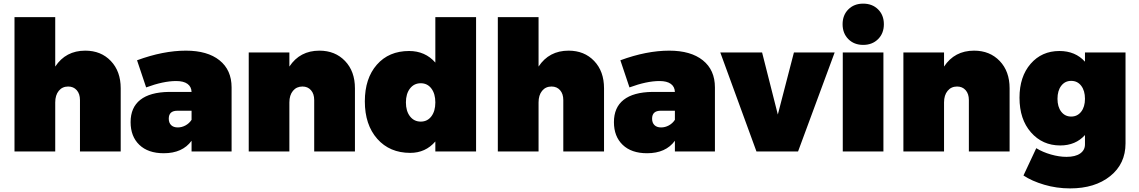

<svg xmlns="http://www.w3.org/2000/svg" viewBox="-20 -837 6292 1061"><path d="M60.1 0V-742.2H285.2V-469.2Q343.3 -557.1 451.2 -557.1Q538.1 -557.1 592.5 -500Q647 -442.9 647 -349.1V0H421.9V-284.2Q421.9 -318.4 404.1 -338.6Q386.2 -358.9 356.9 -358.9Q324.2 -358.9 304.7 -335Q285.2 -311 285.2 -271V0Z M701.7 -162.1Q701.7 -243.2 755.4 -285.4Q809.1 -327.6 913.6 -329.1H1038.6Q1037.6 -357.9 1016.1 -373.5Q994.6 -389.2 953.6 -389.2Q882.8 -389.2 787.6 -354L737.3 -503.9Q881.8 -557.1 1007.3 -557.1Q1126.5 -557.1 1193.1 -503.7Q1259.8 -450.2 1259.8 -354V0H1038.6V-59.1Q988.3 9.8 884.8 9.8Q798.3 9.8 750 -36.6Q701.7 -83 701.7 -162.1ZM912.6 -181.2Q912.6 -158.7 925.5 -145.8Q938.5 -132.8 962.4 -132.8Q984.4 -132.8 1004.9 -143.8Q1025.4 -154.8 1038.6 -174.8V-225.1H960.4Q912.6 -225.1 912.6 -181.2Z M1354.5 0V-546.9H1579.1V-469.2Q1637.2 -557.1 1745.1 -557.1Q1832 -557.1 1886.7 -500Q1941.4 -442.9 1941.4 -349.1V0H1716.3V-284.2Q1716.3 -318.4 1698.5 -338.6Q1680.7 -358.9 1651.4 -358.9Q1618.7 -358.9 1598.9 -335Q1579.1 -311 1579.1 -271V0Z M1996.1 -276.9Q1996.1 -403.8 2062.5 -479.5Q2128.9 -555.2 2240.7 -555.2Q2329.6 -555.2 2385.7 -491.2V-742.2H2610.8V0H2385.7V-55.2Q2331.5 7.8 2247.1 7.8Q2133.3 7.8 2064.7 -69.8Q1996.1 -147.5 1996.1 -276.9ZM2305.2 -165Q2341.8 -165 2363.8 -194.1Q2385.7 -223.1 2385.7 -271Q2385.7 -318.8 2363.8 -347.9Q2341.8 -377 2305.2 -377Q2268.1 -377 2245.6 -347.9Q2223.1 -318.8 2223.1 -271Q2223.1 -223.1 2245.6 -194.1Q2268.1 -165 2305.2 -165Z M2731 0V-742.2H2956.1V-469.2Q3014.2 -557.1 3122.1 -557.1Q3209 -557.1 3263.4 -500Q3317.9 -442.9 3317.9 -349.1V0H3092.8V-284.2Q3092.8 -318.4 3075 -338.6Q3057.1 -358.9 3027.8 -358.9Q2995.1 -358.9 2975.6 -335Q2956.1 -311 2956.1 -271V0Z M3372.6 -162.1Q3372.6 -243.2 3426.3 -285.4Q3480 -327.6 3584.5 -329.1H3709.5Q3708.5 -357.9 3687 -373.5Q3665.5 -389.2 3624.5 -389.2Q3553.7 -389.2 3458.5 -354L3408.2 -503.9Q3552.7 -557.1 3678.2 -557.1Q3797.4 -557.1 3864 -503.7Q3930.7 -450.2 3930.7 -354V0H3709.5V-59.1Q3659.2 9.8 3555.7 9.8Q3469.2 9.8 3420.9 -36.6Q3372.6 -83 3372.6 -162.1ZM3583.5 -181.2Q3583.5 -158.7 3596.4 -145.8Q3609.4 -132.8 3633.3 -132.8Q3655.3 -132.8 3675.8 -143.8Q3696.3 -154.8 3709.5 -174.8V-225.1H3631.3Q3583.5 -225.1 3583.5 -181.2Z M3960.4 -546.9H4191.4L4278.3 -204.1L4367.2 -546.9H4592.3L4390.1 0H4160.2Z M4668 -620.8Q4636.2 -652.8 4636.2 -703.1Q4636.2 -753.4 4668 -785.2Q4699.7 -816.9 4750 -816.9Q4800.3 -816.9 4832.3 -785.2Q4864.3 -753.4 4864.3 -703.1Q4864.3 -652.8 4832.3 -620.8Q4800.3 -588.9 4750 -588.9Q4699.7 -588.9 4668 -620.8ZM4637.2 0V-546.9H4861.8V0Z M4972.2 0V-546.9H5196.8V-469.2Q5254.9 -557.1 5362.8 -557.1Q5449.7 -557.1 5504.4 -500Q5559.1 -442.9 5559.1 -349.1V0H5334V-284.2Q5334 -318.4 5316.2 -338.6Q5298.3 -358.9 5269 -358.9Q5236.3 -358.9 5216.6 -335Q5196.8 -311 5196.8 -271V0Z M5613.8 -296.9Q5613.8 -413.6 5675.3 -484.4Q5736.8 -555.2 5834.5 -555.2Q5922.4 -555.2 5975.6 -496.1V-546.9H6199.7V-44.9Q6199.7 68.4 6115 136.2Q6030.3 204.1 5893.6 204.1Q5818.8 204.1 5750.5 183.8Q5682.1 163.6 5635.7 132.8L5706.5 -18.1Q5742.2 3.9 5787.6 16.8Q5833 29.8 5873.5 29.8Q5922.4 29.8 5949 11.2Q5975.6 -7.3 5975.6 -39.1V-90.8Q5923.8 -33.2 5838.9 -33.2Q5740.7 -33.2 5677.2 -105.5Q5613.8 -177.7 5613.8 -296.9ZM5823.7 -291Q5823.7 -246.6 5844.5 -219.7Q5865.2 -192.9 5899.4 -192.9Q5933.6 -192.9 5954.6 -219.7Q5975.6 -246.6 5975.6 -291Q5975.6 -335.9 5954.8 -363Q5934.1 -390.1 5899.4 -390.1Q5865.2 -390.1 5844.5 -363Q5823.7 -335.9 5823.7 -291Z"/></svg>

Font: Trueno Black
Style: Regular
Weight: 900
Designer: Julieta Ulanovsky
Foundry: Julieta Ulanovsky
Version: Version 3.001b | FøM Fix